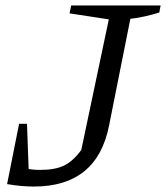

<svg xmlns="http://www.w3.org/2000/svg" viewBox="-20 -675 609 704"><path d="M6 0 30 -70Q53 -61 77.5 -56.5Q102 -52 127 -52Q182 -52 215 -68Q248 -84 278 -125L379 -604L235 -626L241 -655H569L564 -629Q541 -622 513.5 -615.5Q486 -609 458 -606L380 -215Q336 9 104 9Q83 9 59 7Q35 5 6 0ZM6 0 50 -221H79L87 0Z"/></svg>

Font: Piazzolla Thin
Style: Italic
Weight: 400
Italic angle: -11.3°
Version: Version 2.005